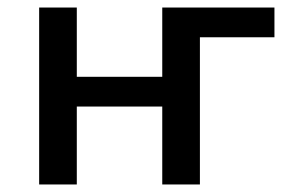

<svg xmlns="http://www.w3.org/2000/svg" viewBox="-20 -490 769 510"><path d="M709 -391H511V0H411V-207H184V0H84V-470H184V-286H411V-470H709Z"/></svg>

Font: Ysabeau SC Semibold
Style: Regular
Weight: 600
Designer: Christian Thalmann (Catharsis Fonts)
Version: Version 0.003